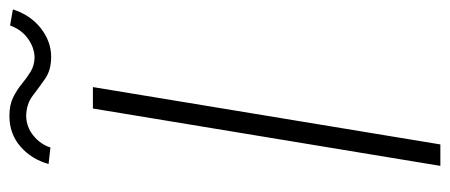

<svg xmlns="http://www.w3.org/2000/svg" viewBox="-290 -652 942 402"><g transform="rotate(-90 181.0 -451.0)"><path d="M199.7 -727.5 79.6 0H34.7L154.8 -727.5ZM262.7 -814.9Q234.9 -814.9 216.6 -827.9Q198.2 -840.8 181.2 -853.8Q164.1 -866.7 139.2 -867.2Q115.7 -866.7 97.7 -851.8Q79.6 -836.9 73.2 -816.4L38.6 -820.3Q48.8 -856.4 75.4 -879.4Q102.1 -902.3 139.2 -902.3Q162.1 -902.3 178 -894.5Q193.8 -886.7 206.5 -876.2Q219.2 -865.7 231.9 -857.9Q244.6 -850.1 261.7 -849.6Q282.7 -850.1 301.5 -863.8Q320.3 -877.4 328.6 -900.9L362.3 -895Q350.6 -858.4 323 -836.7Q295.4 -814.9 262.7 -814.9Z"/></g></svg>

Font: Inter Display Extra Light
Style: Italic
Weight: 200
Italic angle: -9.39999°
Designer: Rasmus Andersson
Foundry: rsms
Version: Version 4.000;git-4fc901f